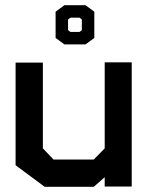

<svg xmlns="http://www.w3.org/2000/svg" viewBox="-20 -719 577 739"><path d="M383 -1V-37L341 0H152L40 -83V-478H145V-148L186 -105H341L383 -148V-479H487V-1ZM194 -573V-674L228 -699H309L343 -674V-573L309 -548H228ZM286 -596 295 -603V-644L286 -651H251L242 -644V-603L251 -596Z"/></svg>

Font: Turret Road ExtraBold
Style: Regular
Weight: 800
Designer: Noponies
Foundry: Noponies
Version: Version 1.001; ttfautohint (v1.8)